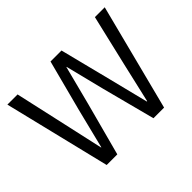

<svg xmlns="http://www.w3.org/2000/svg" viewBox="-143 -942 1187 1187"><g transform="rotate(-45 450.0 -349.0)"><path d="M25 -698H114L189 -362L247 -101H249L314 -362L402 -698H498L583 -362L648 -102H651L711 -362L790 -698H876L697 0H604L513 -348L449 -604H447L381 -348L288 0H195Z"/></g></svg>

Font: iA Writer Quattro V
Style: Regular
Weight: 400
Designer: Mike Abbink, Paul van der Laan, Pieter van Rosmalen, Oliver Reichenstein
Foundry: Information Architects Inc.
Version: Version 2.000